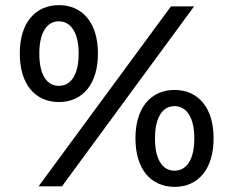

<svg xmlns="http://www.w3.org/2000/svg" viewBox="-20 -725 908 747"><path d="M209 -705Q244.5 -705 272.5 -692Q300.5 -679 320.2 -654.8Q340 -630.5 350.5 -595.8Q361 -561 361 -517Q361 -473 350.5 -437.8Q340 -402.5 320.2 -378.2Q300.5 -354 272.5 -341Q244.5 -328 209 -328Q174 -328 145.8 -341Q117.5 -354 97.8 -378.2Q78 -402.5 67.5 -437.8Q57 -473 57 -517Q57 -561 67.5 -595.8Q78 -630.5 97.8 -654.8Q117.5 -679 145.8 -692Q174 -705 209 -705ZM209 -642Q173 -642 153 -609Q133 -576 133 -517Q133 -456 153 -423.5Q173 -391 209 -391Q245 -391 265.5 -423.5Q286 -456 286 -517Q286 -576 265.5 -609Q245 -642 209 -642ZM645 -700H735L221 0H130ZM659 -375Q694.5 -375 722.5 -362Q750.5 -349 770.2 -324.8Q790 -300.5 800.5 -265.8Q811 -231 811 -187Q811 -143 800.5 -107.8Q790 -72.5 770.2 -48.2Q750.5 -24 722.5 -11Q694.5 2 659 2Q624 2 595.8 -11Q567.5 -24 547.8 -48.2Q528 -72.5 517.5 -107.8Q507 -143 507 -187Q507 -231 517.5 -265.8Q528 -300.5 547.8 -324.8Q567.5 -349 595.8 -362Q624 -375 659 -375ZM659 -312Q623 -312 603 -279Q583 -246 583 -187Q583 -126 603 -93.5Q623 -61 659 -61Q695 -61 715.5 -93.5Q736 -126 736 -187Q736 -246 715.5 -279Q695 -312 659 -312Z"/></svg>

Font: Argentum Sans
Style: Regular
Weight: 400
Designer: Julieta Ulanovsky, Owen Earl, Chris M. Simpson, Rasmus Andersson, Cristiano Sobral
Foundry: The Argentum Sans Project Authors
Version: Version 3.135; ttfautohint (v1.8.4.7-5d5b-dirty)